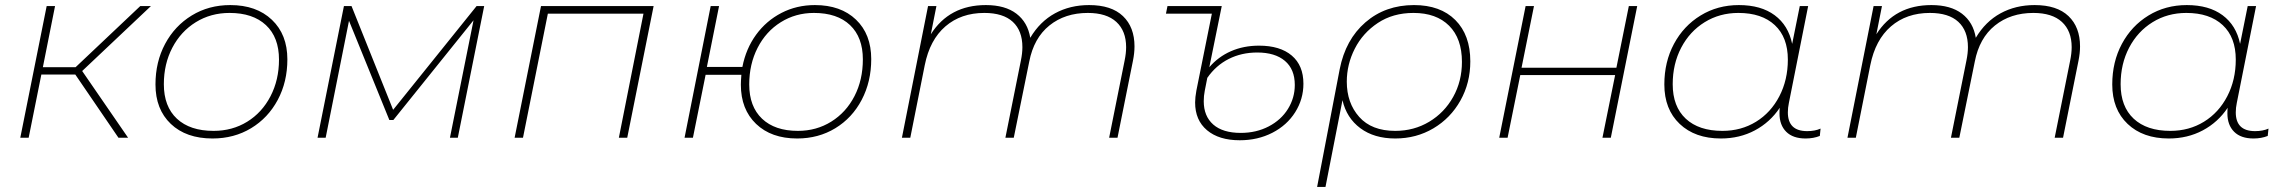

<svg xmlns="http://www.w3.org/2000/svg" viewBox="-20 -543 9008 757"><path d="M304 -263 485 0H447L277 -249H143L93 0H60L164 -519H197L149 -278H278L533 -519H575Z M593 -210Q593 -299 631 -370Q669 -441 736 -482Q803 -523 888 -523Q991 -523 1052 -465Q1113 -407 1113 -309Q1113 -220 1075 -149Q1037 -78 970 -37.5Q903 3 818 3Q714 3 653.5 -54.5Q593 -112 593 -210ZM1080 -308Q1080 -396 1028.5 -444Q977 -492 885 -492Q811 -492 752 -455.5Q693 -419 659.5 -355Q626 -291 626 -211Q626 -123 677.5 -75Q729 -27 822 -27Q896 -27 954.5 -63Q1013 -99 1046.5 -163.5Q1080 -228 1080 -308Z M1889 -519 1785 0H1754L1847 -463L1531 -70H1515L1356 -461L1264 0H1232L1336 -519H1366L1530 -110L1859 -519Z M2557 -519 2453 0H2420L2517 -489H2140L2042 0H2009L2113 -519Z M3415 -310Q3415 -221 3377.5 -149.5Q3340 -78 3273.5 -37.5Q3207 3 3123 3Q3021 3 2961 -54.5Q2901 -112 2901 -209Q2901 -222 2903 -248H2762L2712 0H2679L2782 -519H2815L2767 -279H2907Q2921 -351 2961 -406Q3001 -461 3061 -492Q3121 -523 3193 -523Q3295 -523 3355 -465.5Q3415 -408 3415 -310ZM3382 -309Q3382 -396 3331.5 -444Q3281 -492 3189 -492Q3117 -492 3058.5 -455.5Q3000 -419 2967 -354.5Q2934 -290 2934 -210Q2934 -123 2984.5 -75Q3035 -27 3126 -27Q3199 -27 3257.5 -63.5Q3316 -100 3349 -164Q3382 -228 3382 -309Z M4453 -360Q4453 -334 4447 -304L4386 0H4353L4414 -304Q4420 -333 4420 -357Q4420 -421 4381.5 -456.5Q4343 -492 4269 -492Q4179 -492 4117.5 -442.5Q4056 -393 4038 -300L3977 0H3944L4005 -304Q4011 -333 4011 -357Q4011 -422 3973 -457Q3935 -492 3861 -492Q3769 -492 3707.5 -439Q3646 -386 3626 -286L3569 0H3536L3639 -519H3672L3650 -408Q3723 -523 3867 -523Q3943 -523 3987.5 -489Q4032 -455 4042 -394Q4080 -458 4139.5 -490.5Q4199 -523 4274 -523Q4362 -523 4407.5 -479.5Q4453 -436 4453 -360Z M5119 -213Q5119 -152 5086.5 -100.5Q5054 -49 4996.5 -19.5Q4939 10 4868 10Q4786 10 4739 -29.5Q4692 -69 4692 -139Q4692 -159 4697 -186L4758 -489H4577L4583 -519H4797L4748 -278Q4783 -319 4833 -341Q4883 -363 4944 -363Q5027 -363 5073 -324Q5119 -285 5119 -213ZM5085 -208Q5085 -270 5046 -303Q5007 -336 4937 -336Q4875 -336 4824.5 -310.5Q4774 -285 4740 -236L4730 -185Q4726 -165 4726 -144Q4726 -85 4763.5 -52Q4801 -19 4872 -19Q4933 -19 4982 -44.5Q5031 -70 5058 -113.5Q5085 -157 5085 -208Z M5777 -301Q5777 -216 5738 -146.5Q5699 -77 5631.5 -37Q5564 3 5481 3Q5398 3 5343.5 -37.5Q5289 -78 5273 -148L5206 194H5173L5262 -270Q5285 -387 5363.5 -455Q5442 -523 5555 -523Q5659 -523 5718 -464Q5777 -405 5777 -301ZM5744 -299Q5744 -391 5693.5 -441.5Q5643 -492 5553 -492Q5472 -492 5412.5 -452.5Q5353 -413 5321.5 -351Q5290 -289 5290 -221Q5290 -137 5339 -82Q5388 -27 5481 -27Q5555 -27 5615 -63Q5675 -99 5709.5 -161Q5744 -223 5744 -299Z M5995 -519H6028L5979 -276H6353L6402 -519H6435L6331 0H6298L6348 -247H5974L5924 0H5891Z M7158 -36 7155 -7Q7130 3 7099 3Q7049 3 7022.5 -23.5Q6996 -50 6996 -96Q6996 -111 6997 -118Q6959 -61 6899 -29Q6839 3 6765 3Q6663 3 6602.5 -54.5Q6542 -112 6542 -210Q6542 -299 6580 -370Q6618 -441 6685 -482Q6752 -523 6836 -523Q6923 -523 6977 -483Q7031 -443 7046 -370L7076 -519H7109L7033 -137Q7029 -118 7029 -100Q7029 -26 7105 -26Q7136 -26 7158 -36ZM7029 -308Q7029 -396 6977.5 -444Q6926 -492 6834 -492Q6760 -492 6701 -455.5Q6642 -419 6608.5 -355Q6575 -291 6575 -211Q6575 -123 6626.5 -75Q6678 -27 6771 -27Q6845 -27 6903.5 -63Q6962 -99 6995.5 -163.5Q7029 -228 7029 -308Z M8181 -360Q8181 -334 8175 -304L8114 0H8081L8142 -304Q8148 -333 8148 -357Q8148 -421 8109.5 -456.5Q8071 -492 7997 -492Q7907 -492 7845.5 -442.5Q7784 -393 7766 -300L7705 0H7672L7733 -304Q7739 -333 7739 -357Q7739 -422 7701 -457Q7663 -492 7589 -492Q7497 -492 7435.5 -439Q7374 -386 7354 -286L7297 0H7264L7367 -519H7400L7378 -408Q7451 -523 7595 -523Q7671 -523 7715.5 -489Q7760 -455 7770 -394Q7808 -458 7867.5 -490.5Q7927 -523 8002 -523Q8090 -523 8135.5 -479.5Q8181 -436 8181 -360Z M8924 -36 8921 -7Q8896 3 8865 3Q8815 3 8788.5 -23.5Q8762 -50 8762 -96Q8762 -111 8763 -118Q8725 -61 8665 -29Q8605 3 8531 3Q8429 3 8368.5 -54.5Q8308 -112 8308 -210Q8308 -299 8346 -370Q8384 -441 8451 -482Q8518 -523 8602 -523Q8689 -523 8743 -483Q8797 -443 8812 -370L8842 -519H8875L8799 -137Q8795 -118 8795 -100Q8795 -26 8871 -26Q8902 -26 8924 -36ZM8795 -308Q8795 -396 8743.5 -444Q8692 -492 8600 -492Q8526 -492 8467 -455.5Q8408 -419 8374.5 -355Q8341 -291 8341 -211Q8341 -123 8392.5 -75Q8444 -27 8537 -27Q8611 -27 8669.5 -63Q8728 -99 8761.5 -163.5Q8795 -228 8795 -308Z"/></svg>

Font: Montserrat Alternates ExLight
Style: Italic
Weight: 275
Italic angle: -11.3°
Designer: Julieta Ulanovsky
Foundry: Julieta Ulanovsky
Version: Version 7.200